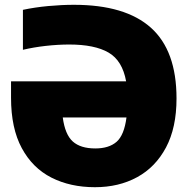

<svg xmlns="http://www.w3.org/2000/svg" viewBox="-20 -770 786 800"><path d="M375.5 10Q273 10 194.2 -30Q115.5 -70 70.8 -152.8Q26 -235.5 26 -362.5V-431H505.5Q490 -517.5 432.2 -551Q374.5 -584.5 268.5 -584.5Q222 -584.5 170.8 -578.8Q119.5 -573 75.5 -562.5V-729Q124.5 -739.5 181 -744.8Q237.5 -750 288 -750Q502 -750 608.8 -654.5Q715.5 -559 715.5 -360Q715.5 -238 671.8 -155.8Q628 -73.5 551.5 -31.8Q475 10 375.5 10ZM377 -151.5Q434 -151.5 465.8 -179.2Q497.5 -207 507 -280.5H241.5Q251 -209.5 283.2 -180.5Q315.5 -151.5 377 -151.5Z"/></svg>

Font: Encode Sans SemiCondensed SemiCondensed Black
Style: Regular
Weight: 900
Width: 4
Designer: Multiple Designers
Foundry: Impallari Type
Version: Version 3.000; ttfautohint (v1.8.3) -l 8 -r 50 -G 200 -x 14 